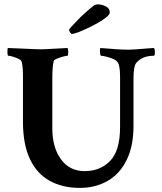

<svg xmlns="http://www.w3.org/2000/svg" viewBox="-20 -870 756 894"><path d="M350.6 4.9Q271.5 4.9 211.9 -27.8Q152.3 -60.5 119.6 -128.9Q86.9 -197.3 86.9 -303.7V-509.8Q86.9 -572.3 79.1 -585.9Q76.2 -591.8 64 -597.2Q51.8 -602.5 39.1 -606.4Q26.4 -610.4 18.6 -610.4Q14.6 -610.4 14.6 -627Q14.6 -644.5 16.6 -646.5L158.2 -640.6Q168 -639.6 202.1 -641.6Q236.3 -643.6 294.9 -646.5Q297.9 -637.7 297.9 -628.9Q297.9 -610.4 293.9 -610.4Q288.1 -610.4 273.4 -606.4Q258.8 -602.5 245.6 -597.2Q232.4 -591.8 230.5 -586.9Q223.6 -562.5 223.6 -503.9V-272.5Q223.6 -182.6 264.2 -127.9Q304.7 -73.2 374 -73.2Q446.3 -73.2 492.7 -120.6Q539.1 -168 539.1 -279.3V-511.7Q539.1 -568.4 526.4 -582Q520.5 -589.8 505.4 -596.2Q490.2 -602.5 474.1 -606.4Q458 -610.4 450.2 -610.4Q448.2 -610.4 446.8 -618.2Q445.3 -626 445.3 -635.3Q445.3 -644.5 447.3 -646.5Q492.2 -642.6 524.4 -640.6Q556.6 -638.7 576.2 -638.7Q592.8 -638.7 618.2 -640.6Q643.6 -642.6 666.5 -644.5Q689.5 -646.5 697.3 -646.5Q701.2 -639.6 701.2 -628.9Q701.2 -610.4 696.3 -610.4Q643.6 -610.4 615.2 -578.1Q601.6 -561.5 601.6 -506.8V-284.2Q601.6 -189.5 569.8 -125Q538.1 -60.5 481.4 -27.8Q424.8 4.9 350.6 4.9ZM315.4 -711.9Q310.5 -711.9 306.2 -719.2Q301.8 -726.6 301.8 -731.4Q301.8 -734.4 314 -747.6Q326.2 -760.7 344.2 -779.3Q362.3 -797.9 382.8 -815.9Q403.3 -834 418.9 -845.7Q425.8 -849.6 436.5 -849.6Q454.1 -849.6 472.7 -840.3Q491.2 -831.1 491.2 -812.5Q491.2 -802.7 475.6 -790Q460 -777.3 436 -763.7Q412.1 -750 387.2 -738.3Q362.3 -726.6 342.3 -719.2Q322.3 -711.9 315.4 -711.9Z"/></svg>

Font: Crimson Text Bold
Style: Bold
Weight: 700
Designer: Sebastian Kosch
Foundry: Sebastian Kosch
Version: Version 1.10 July 1, 2025